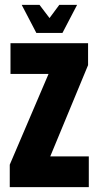

<svg xmlns="http://www.w3.org/2000/svg" viewBox="-20 -767 404 787"><path d="M344 -126V0H20V-92L179 -464H23V-590H341V-500L186 -126ZM129 -632 69 -747H142L183 -693L223 -747H296L236 -632Z"/></svg>

Font: Khand
Style: Bold
Weight: 700
Designer: Devanagari: Sanchit Sawaria, Jyotish Sonowal; Latin: Satya Rajpurohit
Foundry: Indian Type Foundry
Version: Version 1.101;PS 1.0;hotconv 1.0.78;makeotf.lib2.5.61930; tt